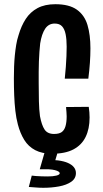

<svg xmlns="http://www.w3.org/2000/svg" viewBox="-20 -725 489 913"><path d="M228 6Q180 6 147.5 -11Q115 -28 95.5 -59.5Q76 -91 65 -133Q57 -163 53 -198Q49 -233 47.5 -272Q46 -311 46 -353Q46 -381 47 -408.5Q48 -436 50.5 -461.5Q53 -487 57 -511.5Q61 -536 68 -557Q81 -602 102.5 -635Q124 -668 158.5 -686.5Q193 -705 243 -705Q309 -705 345.5 -679Q382 -653 396 -606Q410 -559 410 -495Q410 -462 407.5 -426Q405 -390 400 -351H288Q291 -380 293 -406.5Q295 -433 296 -457.5Q297 -482 297 -503Q297 -538 292 -562.5Q287 -587 275 -600Q263 -613 240 -613Q211 -613 194.5 -588Q178 -563 171 -518Q169 -500 167.5 -478.5Q166 -457 165 -433Q164 -409 164 -383.5Q164 -358 164 -332Q164 -284 165 -243.5Q166 -203 170 -173Q178 -130 192 -109Q206 -88 237 -88Q261 -88 273.5 -97Q286 -106 291.5 -125Q297 -144 297 -172Q297 -181 296 -192.5Q295 -204 294 -216L402 -217Q404 -204 405 -191Q406 -178 406 -166Q406 -112 387 -73.5Q368 -35 329 -14.5Q290 6 228 6ZM186 168Q168 168 151 166.5Q134 165 117 164L131 110Q137 111 150 112Q163 113 178 113.5Q193 114 207 114Q232 114 248 110Q264 106 264 99Q264 90 241 84Q218 78 169 80L188 35Q266 33 303.5 50Q341 67 341 98Q341 124 318.5 139.5Q296 155 260.5 161.5Q225 168 186 168ZM254 0 230 80H169L192 0Z"/></svg>

Font: Truculenta
Style: Bold
Weight: 700
Designer: Ivan Castro, Eva Sanz & Omnibus-Type Team
Foundry: Omnibus-Type
Version: Version 1.002